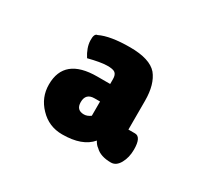

<svg xmlns="http://www.w3.org/2000/svg" viewBox="-80 -830 666 607"><g transform="rotate(30 253.0 -526.0)"><path d="M143 -601Q125 -629 124 -654.5Q123 -680 135 -681Q172 -699 244 -699Q316 -699 343 -668Q369 -636 369 -576V-471H393Q416 -471 416 -425Q416 -396 404 -374.5Q392 -353 373 -353Q335 -353 316 -372Q307 -378 300 -391Q268 -353 195 -353Q146 -353 113 -388Q80 -422 80 -469Q80 -567 200 -567H247V-585Q247 -600 239.5 -606.5Q232 -613 209 -612.5Q186 -612 143 -601ZM195 -471Q195 -442 223 -442Q235 -442 247 -451V-503H227Q195 -503 195 -471Z"/></g></svg>

Font: FC Lilita One
Style: Regular
Weight: 400
Designer: Juan Montoreano
Foundry: Juan Montoreano
Version: Version 1.002